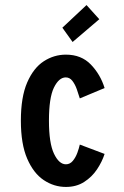

<svg xmlns="http://www.w3.org/2000/svg" viewBox="-20 -728 490 759"><path d="M240.5 11Q193.5 11 153 -16Q112.5 -43 87.5 -100.8Q62.5 -158.5 62.5 -251Q62.5 -344.5 87.5 -402Q112.5 -459.5 153 -485.8Q193.5 -512 240.5 -512Q301.5 -512 339.2 -472.8Q377 -433.5 393.5 -380L295.5 -339Q290.5 -356 283.5 -375.5Q276.5 -395 266 -408.5Q255.5 -422 240 -422Q213 -422 193.2 -381.8Q173.5 -341.5 173.5 -251Q173.5 -162 193.5 -120.2Q213.5 -78.5 240.5 -78.5Q256.5 -78.5 267.8 -92Q279 -105.5 285.8 -124Q292.5 -142.5 295.5 -156.5L393.5 -119.5Q383.5 -88.5 363.5 -58.5Q343.5 -28.5 312.8 -8.8Q282 11 240.5 11ZM267 -562 226.5 -618.5 322 -708 372.5 -652Z"/></svg>

Font: Trispace Condensed Medium
Style: Regular
Weight: 500
Width: 3
Designer: Tyler Finck
Foundry: Etcetera Type Company
Version: Version 1.210; ttfautohint (v1.8.3)